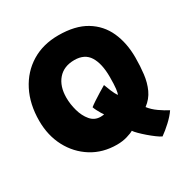

<svg xmlns="http://www.w3.org/2000/svg" viewBox="-170 -789 986 1021"><g transform="rotate(-30 323.0 -278.5)"><path d="M537 93.5Q525 88 506 74Q487 60 467 42.8Q447 25.5 431.5 10Q416 -5.5 410.5 -14.5Q398 -6.5 369.2 2Q340.5 10.5 306.5 10.5Q219.5 10.5 152.8 -31.2Q86 -73 48.2 -144.5Q10.5 -216 10.5 -306Q10.5 -408 50 -485.5Q89.5 -563 160.2 -606.2Q231 -649.5 325.5 -649.5Q428.5 -649.5 494 -610Q559.5 -570.5 590.8 -501.2Q622 -432 622 -342.5Q622 -290 616.2 -242Q610.5 -194 592.2 -154.2Q574 -114.5 537 -87Q556 -62 585.8 -41.2Q615.5 -20.5 641.5 -7Q623 20 593.5 47.2Q564 74.5 537 93.5ZM326.5 -164Q323.5 -167.5 316.2 -179.2Q309 -191 302 -204.8Q295 -218.5 292.5 -227Q303.5 -236 323.2 -249Q343 -262 364.8 -275.5Q386.5 -289 404 -299Q410.5 -280.5 420.5 -256.5Q430.5 -232.5 441.5 -216.5Q446.5 -224.5 449.5 -249.5Q452.5 -274.5 452.5 -322Q452.5 -402.5 424.5 -447.8Q396.5 -493 333.5 -493Q268.5 -493 232.8 -451.5Q197 -410 197 -340Q197 -301 208.5 -259.5Q220 -218 243.8 -189.8Q267.5 -161.5 305 -161.5Q315.5 -161.5 320.2 -162.5Q325 -163.5 326.5 -164Z"/></g></svg>

Font: Grandstander Black
Style: Regular
Weight: 900
Designer: Tyler Finck
Foundry: Etcetera Type Co
Version: Version 1.200; ttfautohint (v1.8.3)